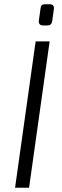

<svg xmlns="http://www.w3.org/2000/svg" viewBox="-20 -885 290 905"><path d="M214 -690 117 0H51L148 -690ZM215 -865Q225 -865 230 -859.5Q235 -854 234 -843L226 -785Q223 -765 203 -765H183Q172 -765 167 -771Q162 -777 163 -787L171 -845Q172 -856 177 -860.5Q182 -865 193 -865Z"/></svg>

Font: Exo 2 Light
Style: Italic
Weight: 300
Italic angle: -8°
Designer: Natanael Gama
Foundry: Natanael Gama
Version: Version 2.010